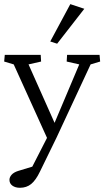

<svg xmlns="http://www.w3.org/2000/svg" viewBox="-23 -681 502 924"><path d="M212.9 3.9 43 -371.1 -2.9 -384.8 0 -417H172.9L174.8 -384.8L114.3 -371.1L253.9 -57.6ZM456.1 -417 459 -384.8 413.1 -371.1 249 -18.6 169.9 143.6Q149.4 186.5 127 204.6Q104.5 222.7 73.2 222.7Q50.8 222.7 36.6 212.4Q22.5 202.1 22.5 184.6Q22.5 171.9 32.7 160.2Q43 148.4 64.5 141.6L148.4 116.2L109.4 166L214.8 -40L225.6 -56.6L358.4 -371.1L297.9 -384.8L299.8 -417ZM252 -470.7 218.8 -481.4 315.4 -661.1 382.8 -638.7Z"/></svg>

Font: Crimson Pro Light
Style: Regular
Weight: 300
Designer: Jacques Le Bailly
Foundry: Baron von Fonthausen
Version: Version 1.003